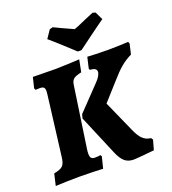

<svg xmlns="http://www.w3.org/2000/svg" viewBox="-161 -999 1012 1131"><g transform="rotate(-20 345.0 -433.0)"><path d="M137 -540Q137 -557 130 -563.5Q123 -570 106 -570L79 -569L74 -580L90 -646L232 -644Q258 -644 311 -646.5Q364 -649 382 -650L367 -574Q329 -566 316 -554.5Q303 -543 300 -517L245 -142Q242 -123 242 -109Q242 -89 249 -81.5Q256 -74 271 -74Q284 -74 293.5 -75Q303 -76 306 -77L312 -68L294 4Q276 3 230.5 1.5Q185 0 144 0Q108 0 60 1.5Q12 3 -3 4L14 -69Q55 -76 70 -91.5Q85 -107 89 -149L135 -518Q137 -536 137 -540ZM427 -486Q443 -502 452 -517.5Q461 -533 461 -544Q461 -556 451.5 -562.5Q442 -569 420 -570L416 -579L432 -648Q446 -647 485 -645.5Q524 -644 562 -644Q596 -644 634.5 -645.5Q673 -647 688 -648L693 -636L678 -572Q641 -554 611 -529Q581 -504 541 -458L444 -350L530 -157Q549 -112 570 -92Q591 -72 621 -69L629 -57L612 4Q595 6 545 10.5Q495 15 482 15Q448 15 426 -4Q404 -23 386 -67L281 -316L288 -341ZM413 -696H390Q375 -710 326.5 -754.5Q278 -799 246 -826L280 -876L300 -881Q312 -876 348 -858Q367 -850 385.5 -841Q404 -832 418 -826Q435 -831 492 -857Q543 -879 549 -881L567 -876L591 -826Q552 -799 492 -754.5Q432 -710 413 -696Z"/></g></svg>

Font: Alegreya ExtraBold
Style: Italic
Weight: 800
Italic angle: -7°
Designer: Juan Pablo del Peral
Foundry: Huerta Tipografica
Version: Version 2.007; ttfautohint (v1.6)